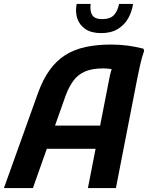

<svg xmlns="http://www.w3.org/2000/svg" viewBox="-30 -954 751 974"><path d="M-10 0 162 -480Q187 -550 221.5 -598Q256 -646 301 -674.5Q346 -703 404 -715.5Q462 -728 534 -728Q578 -728 618.5 -722.5Q659 -717 698 -707L701 -695Q690 -666 681 -625Q672 -584 666 -554L558 0H416L524 -553Q528 -576 534.5 -597Q541 -618 550 -632L557 -597Q547 -602 528.5 -604.5Q510 -607 493 -607Q438 -607 402 -591.5Q366 -576 343.5 -546Q321 -516 304 -472L137 0ZM169 -199 205 -317H510L487 -199ZM483 -786Q434 -786 403.5 -806.5Q373 -827 362 -860.5Q351 -894 359 -934H430Q425 -898 438 -877.5Q451 -857 488 -857Q529 -857 548 -877.5Q567 -898 574 -934H645Q639 -894 620 -860.5Q601 -827 567 -806.5Q533 -786 483 -786Z"/></svg>

Font: Kufam SemiBold
Style: Italic
Weight: 600
Italic angle: -11°
Designer: Artur Schmal
Foundry: Original Type
Version: Version 1.301; ttfautohint (v1.8.3)